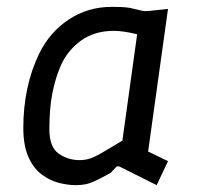

<svg xmlns="http://www.w3.org/2000/svg" viewBox="-20 -530 582 560"><path d="M201 10Q177 10 150.5 3Q124 -4 100.5 -22Q77 -40 62.5 -73Q48 -106 48 -158Q48 -216 59.5 -271Q71 -326 95 -375Q125 -436 180.5 -473Q236 -510 306 -510Q321 -510 333.5 -509.5Q346 -509 359 -507L397 -498Q404 -497 413 -498L470 -504L412 -88L470 -60L437 10L331 -43Q322 -48 317 -41L303 -26Q276 -11 259 -3Q242 5 229 7.5Q216 10 201 10ZM212 -63Q226 -63 239 -66.5Q252 -70 274 -82.5Q296 -95 337 -120L380 -430Q340 -440 312 -440Q255 -440 215.5 -411Q176 -382 157 -338Q141 -301 132.5 -257Q124 -213 124 -153Q124 -101 151 -82Q178 -63 212 -63Z"/></svg>

Font: Finlandica
Style: Italic
Weight: 400
Italic angle: -8°
Designer: Niklas Ekholm, Juho Hiilivirta, Jaakko Suomalainen
Foundry: Helsinki Type Studio
Version: Version 1.064